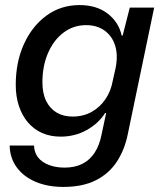

<svg xmlns="http://www.w3.org/2000/svg" viewBox="-20 -559 643 756"><path d="M229 177Q168 177 120.5 157Q73 137 46 100Q19 63 18 14H114Q115 42 130 61Q145 80 172.5 90.5Q200 101 234 101Q275 101 304.5 86Q334 71 352.5 42.5Q371 14 379 -25L398 -114H394Q368 -73 321.5 -47Q275 -21 219 -21Q178 -21 145.5 -35.5Q113 -50 90 -77Q67 -104 54.5 -141.5Q42 -179 42 -225Q42 -315 74.5 -386Q107 -457 163.5 -498Q220 -539 293 -539Q361 -539 404.5 -505Q448 -471 459 -419H463L491 -529H587L483 -30Q471 30 440.5 77Q410 124 358 150.5Q306 177 229 177ZM266 -100Q308 -100 341 -118.5Q374 -137 395.5 -169Q417 -201 424 -241L436 -295Q445 -345 432.5 -382Q420 -419 390.5 -439.5Q361 -460 319 -460Q269 -460 230 -430.5Q191 -401 169 -350Q147 -299 147 -235Q147 -191 162 -161Q177 -131 203.5 -115.5Q230 -100 266 -100Z"/></svg>

Font: Mona Sans ExtraLight Medium
Style: Italic
Weight: 500
Italic angle: -11.6951°
Version: Version 2.000